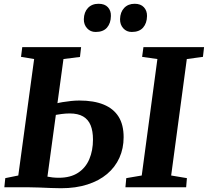

<svg xmlns="http://www.w3.org/2000/svg" viewBox="-20 -993 1102 1018"><path d="M303.5 5Q281.5 5 250 3.8Q218.5 2.5 187.2 1.2Q156 0 134 0H3L8 -48.5L77 -62.5L161 -680L91.5 -691.5L98 -743H410L404 -691L316.5 -680L231.5 -56.5Q243.5 -54 259.2 -52.2Q275 -50.5 292 -50.5Q353.5 -50.5 393.8 -76.8Q434 -103 453.5 -149Q473 -195 473 -253Q473 -298 460.5 -328.8Q448 -359.5 420.8 -375.5Q393.5 -391.5 349.5 -391.5Q328.5 -391.5 306 -388.5Q283.5 -385.5 267.5 -382.5L275 -443.5Q290.5 -448 311.8 -451.5Q333 -455 356.2 -457.5Q379.5 -460 401 -460Q477.5 -460 529.8 -438.5Q582 -417 608.8 -374.2Q635.5 -331.5 635.5 -265.5Q635.5 -206 613 -156.2Q590.5 -106.5 547.8 -70.5Q505 -34.5 443.5 -14.8Q382 5 303.5 5ZM645 0 649.5 -48.5 731.5 -62.5 814.5 -680 733.5 -691.5 740.5 -743H1062L1056 -691.5L970.5 -680L887.5 -62.5L971 -48.5L967 0ZM487 -823.5Q459.5 -823.5 441.8 -843Q424 -862.5 424.5 -891.5Q425.5 -929 446.5 -951Q467.5 -973 502.5 -973Q535.5 -973 552.2 -954.5Q569 -936 568 -908Q567.5 -870 547.5 -846.8Q527.5 -823.5 487 -823.5ZM678.5 -823.5Q651 -823.5 633.5 -843Q616 -862.5 616.5 -891.5Q617.5 -929 638.5 -951Q659.5 -973 694 -973Q726 -973 743 -954.5Q760 -936 759.5 -908Q759 -870 738.8 -846.8Q718.5 -823.5 678.5 -823.5Z"/></svg>

Font: Merriweather ExtraBold
Style: Italic
Weight: 800
Italic angle: -7.8°
Version: Version 2.101